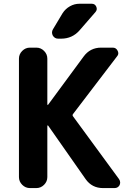

<svg xmlns="http://www.w3.org/2000/svg" viewBox="-20 -1004 695 1004"><path d="M307.6 -935.5Q322.3 -958 345.7 -971.2Q369.1 -984.4 395.5 -984.4H460Q476.6 -984.4 483.4 -969.2Q490.2 -954.1 479.5 -941.4L395.5 -844.7Q357.4 -801.8 299.8 -801.8H284.2Q265.6 -801.8 255.9 -818.4Q252 -826.2 252 -834Q252 -842.8 256.8 -850.6ZM231.4 -347.7Q230.5 -348.6 229 -348.1Q227.5 -347.7 227.5 -345.7V-78.1Q227.5 -54.7 210.4 -37.6Q193.4 -20.5 169.9 -20.5H136.7Q113.3 -20.5 96.2 -37.6Q79.1 -54.7 79.1 -78.1V-697.3Q79.1 -720.7 96.2 -737.8Q113.3 -754.9 136.7 -754.9H169.9Q193.4 -754.9 210.4 -737.8Q227.5 -720.7 227.5 -697.3V-457Q227.5 -456.1 229 -455.6Q230.5 -455.1 231.4 -456.1L417 -708Q451.2 -754.9 508.8 -754.9H569.3Q586.9 -754.9 594.7 -739.3Q598.6 -732.4 598.6 -725.6Q598.6 -716.8 591.8 -709L362.3 -408.2Q357.4 -402.3 361.3 -396.5L602.5 -67.4Q608.4 -58.6 608.4 -49.8Q608.4 -43.9 605.5 -36.1Q596.7 -20.5 579.1 -20.5H518.6Q460.9 -20.5 427.7 -67.4Z"/></svg>

Font: Gen Jyuu Gothic Bold
Style: Bold
Weight: 700
Designer: [Source Han Sans]
Ryoko NISHIZUKA  (kana & ideographs); Paul D. Hunt (Latin, Greek & Cyrillic); Wenlong ZHANG  (bopomofo
Version: Version 1.002.20150607